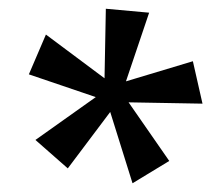

<svg xmlns="http://www.w3.org/2000/svg" viewBox="-20 -748 512 439"><path d="M283 -329 232 -492 135 -363 61 -428 199 -526 46 -578 85 -669 219 -569 222 -728 321 -719 268 -562 421 -608 443 -511 274 -514 367 -380Z"/></svg>

Font: Ysabeau Office SemiBold
Style: Regular
Weight: 600
Designer: Christian Thalmann (Catharsis Fonts)
Version: Version 2.001;gftools[0.9.30]; featfreeze: tnum,lnum,ss02